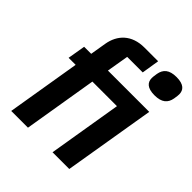

<svg xmlns="http://www.w3.org/2000/svg" viewBox="-203 -886 1022 1022"><g transform="rotate(45 307.5 -375.0)"><path d="M45 0H171L240 -416H425L356 0H482L568 -516H257L278 -640H395L411 -740H308C212 -740 159 -684 146 -606L131 -516H78L61 -416H114ZM525 -598C580 -598 604 -621 611 -660C614 -678 615 -688 615 -695C615 -726 596 -750 540 -750C485 -750 461 -727 454 -688C451 -670 450 -660 450 -653C450 -622 469 -598 525 -598Z"/></g></svg>

Font: IBM Plex Mono SmBld
Style: Italic
Weight: 600
Italic angle: -9.5°
Monospace: yes
Designer: Mike Abbink, Paul van der Laan, Pieter van Rosmalen
Foundry: Bold Monday
Version: Version 2.004